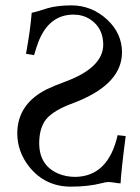

<svg xmlns="http://www.w3.org/2000/svg" viewBox="-20 -678 519 710"><path d="M97.2 -630.9Q110.4 -632.8 155.8 -647.5Q189.9 -657.7 243.2 -658.2Q319.8 -658.2 377.4 -604.5Q430.7 -554.2 431.2 -484.9Q431.2 -371.1 269.5 -304.2Q254.9 -298.3 235.8 -291Q167 -263.7 144.5 -228.5Q125 -196.8 125 -148.9Q125 -66.4 195.3 -36.1Q224.1 -23.9 258.8 -23.9Q380.4 -25.9 415 -178.2L444.8 -174.8Q427.7 -43 425.8 0Q417.5 0 404.8 -2.4Q390.1 -4.9 379.9 -4.9Q372.1 -4.9 355.5 -0.5Q306.2 12.2 242.2 12.2Q147 12.2 87.9 -61.5Q44.4 -116.7 43.9 -184.1Q43.9 -293 152.8 -347.7Q179.7 -360.8 221.2 -376Q360.8 -427.7 361.8 -512.2Q361.8 -574.7 313.5 -606.4Q286.1 -624 252 -624Q161.6 -624 122.1 -523.4Q114.7 -503.9 106 -474.1L76.2 -479Q92.3 -567.4 97.2 -630.9Z"/></svg>

Font: Linux Biolinum Capitals O
Style: Small Caps
Weight: 400
Designer: Philipp H. Poll
Foundry: Philipp H. Poll
Version: Version 1.0.4